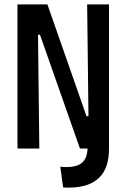

<svg xmlns="http://www.w3.org/2000/svg" viewBox="-20 -680 580 879"><path d="M269 178 256 83Q263 84 269.5 84.5Q276 85 282 85Q315 85 336.5 76.5Q358 68 369.5 47.5Q381 27 381 -7V-45H479V0Q479 45 468 78Q457 111 434 133.5Q411 156 376 167.5Q341 179 292 179Q287 179 282 179Q277 179 269 178ZM60 0V-660H197L376 -148H385L379 -660H479V0H346L163 -521H154L160 0Z"/></svg>

Font: Bricolage Grotesque 24pt Condensed Medium
Style: Regular
Weight: 500
Width: 3
Designer: Mathieu Triay
Foundry: Atelier Triay
Version: Version 1.001;gftools[0.9.33.dev8+g029e19f]